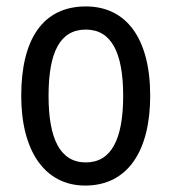

<svg xmlns="http://www.w3.org/2000/svg" viewBox="-20 -567 533 597"><path d="M447 -269C447 -450 371 -547 247 -547C114 -547 46 -446 46 -269C46 -98 119 10 245 10C378 10 447 -99 447 -269ZM131 -269C131 -404 166 -475 247 -475C326 -475 363 -404 363 -269C363 -134 326 -62 247 -62C167 -62 131 -135 131 -269Z"/></svg>

Font: Noto Sans Khmer Condensed
Style: Regular
Weight: 400
Width: 3
Designer: Danh Hong and the Monotype Design Team
Foundry: Monotype Imaging Inc.
Version: Version 2.004